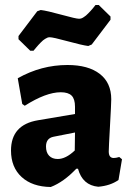

<svg xmlns="http://www.w3.org/2000/svg" viewBox="-20 -738 530 768"><path d="M375 -718 422 -672V-659L347 -560L333 -554Q309 -557 250.5 -573Q192 -589 179 -589Q174 -589 170 -587.5Q166 -586 160.5 -582.5Q155 -579 152 -576.5Q149 -574 142.5 -567.5Q136 -561 133.5 -558Q131 -555 123.5 -546.5Q116 -538 114 -535H101L54 -581V-594L129 -693L143 -698Q168 -695 226 -679Q284 -663 296 -663Q301 -663 305.5 -664.5Q310 -666 315 -669.5Q320 -673 324 -676Q328 -679 333.5 -685Q339 -691 342.5 -694.5Q346 -698 352.5 -706Q359 -714 362 -718ZM250 -478Q333 -478 379 -442.5Q425 -407 425 -341Q425 -324 420 -235Q415 -146 415 -132Q415 -106 435 -106Q444 -106 457 -110L468 -101L454 -18Q421 5 373 9Q310 3 292 -63H285Q235 -10 183 10Q109 9 66.5 -30Q24 -69 24 -136Q24 -239 132 -257L280 -282V-311Q280 -342 266.5 -355.5Q253 -369 223 -369Q164 -369 79 -315L69 -322L51 -425Q145 -478 250 -478ZM280 -208 194 -191Q164 -185 164 -152Q164 -128 176.5 -115Q189 -102 211 -102Q243 -102 279 -136Z"/></svg>

Font: Alegreya Sans SC ExtraBold
Style: Regular
Weight: 800
Designer: Juan Pablo del Peral
Foundry: Huerta Tipografica
Version: Version 2.007